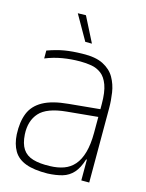

<svg xmlns="http://www.w3.org/2000/svg" viewBox="-126 -921 769 1008"><g transform="rotate(15 258.0 -416.5)"><path d="M414 0V-307Q414 -313 414 -330Q414 -347 414 -366.5Q414 -386 414 -400.5Q414 -415 414 -415Q414 -480 400 -518Q386 -556 362 -574Q338 -592 308.5 -597Q279 -602 248 -602Q198 -602 151 -594Q104 -586 60 -568V-611Q110 -629 151.5 -636Q193 -643 248 -644Q319 -646 361 -624.5Q403 -603 423.5 -567Q444 -531 450.5 -488Q457 -445 457 -404V0ZM233 11Q159 12 114 -5Q69 -22 48 -58Q27 -94 24 -146Q21 -214 40 -261Q59 -308 108.5 -335.5Q158 -363 246 -371L434 -389V-347L246 -329Q141 -319 101 -274.5Q61 -230 65 -157Q68 -107 87 -78.5Q106 -50 143 -39Q180 -28 235 -30Q277 -31 310 -43Q343 -55 366 -81.5Q389 -108 401.5 -152Q414 -196 414 -260L432 -113H410Q395 -64 371 -37.5Q347 -11 313 -1Q279 9 233 11ZM246 -708 169 -843 213 -844 282 -708Z"/></g></svg>

Font: Matangi Light
Style: Regular
Weight: 300
Designer: Prashant Pant
Foundry: The Graphic Ant
Version: Version 3.002